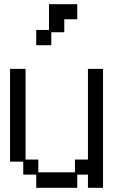

<svg xmlns="http://www.w3.org/2000/svg" viewBox="-20 -869 540 917"><path d="M153 -726H214V-849H349V-777H287V-715H225V-653H153ZM91 -97H28V-540H102V-107H163V-46H338V-107H400V-540H472V28H400V-35H349V28H153V-35H91Z"/></svg>

Font: DotGothic16
Style: Regular
Weight: 400
Designer: Fontworks Inc.
Foundry: Fontworks Inc.
Version: Version 1.100